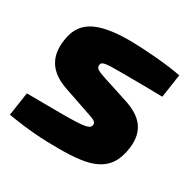

<svg xmlns="http://www.w3.org/2000/svg" viewBox="-122 -638 782 776"><g transform="rotate(30 269.0 -250.0)"><path d="M275 -511C111 -511 54 -467 42 -378C31 -301 60 -244 149 -214L260 -176C305 -161 317 -157 315 -141C312 -122 291 -117 182 -117C125 -117 48 -118 19 -118L3 -9C99 7 165 11 241 11C388 11 474 -10 490 -137C500 -218 461 -265 380 -291L266 -328C226 -341 212 -348 215 -364C217 -381 236 -382 307 -382C370 -382 435 -381 500 -380L516 -489C458 -501 351 -510 275 -511Z"/></g></svg>

Font: Exo 2 Extra Bold
Style: Italic
Weight: 800
Italic angle: -8°
Designer: Natanael Gama
Version: Version 1.001;PS 001.001;hotconv 1.0.88;makeotf.lib2.5.64775